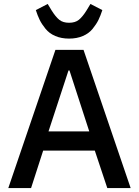

<svg xmlns="http://www.w3.org/2000/svg" viewBox="-20 -950 702 970"><path d="M640 0H522L459 -189H198L137 0H22L260 -698H402ZM431 -286 331 -594H326L225 -286ZM161 -899 221 -930 241 -897Q261 -865 279.5 -850Q298 -835 329 -835Q360 -835 378.5 -850Q397 -865 417 -897L437 -930L497 -899Q488 -871 477.5 -849.5Q467 -828 448 -804.5Q429 -781 398.5 -768Q368 -755 329 -755Q290 -755 259.5 -768Q229 -781 210 -804.5Q191 -828 180.5 -849.5Q170 -871 161 -899Z"/></svg>

Font: IBM Plex Sans Medm
Style: Regular
Weight: 500
Designer: Mike Abbink, Paul van der Laan, Pieter van Rosmalen
Foundry: Bold Monday
Version: Version 3.005